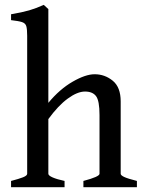

<svg xmlns="http://www.w3.org/2000/svg" viewBox="-20 -777 602 797"><path d="M326.2 0V-25.9Q393.1 -43.5 393.1 -55.7V-299.3Q393.1 -358.9 378.7 -377.9Q364.3 -397 333 -397Q301.3 -397 261.5 -367.9Q221.7 -338.9 180.7 -282.7V-55.7Q180.7 -48.3 198.5 -40.5Q216.3 -32.7 248 -25.9V0H25.9V-25.9Q58.1 -34.2 75.4 -41Q92.8 -47.9 92.8 -55.7V-628.9Q92.8 -656.2 89.1 -668.5Q85.4 -680.7 71.3 -685.3Q57.1 -689.9 25.9 -693.4V-717.8Q71.8 -725.6 101.3 -734.1Q130.9 -742.7 161.6 -756.8L180.7 -739.3V-350.1Q227.5 -406.7 281.2 -437.7Q335 -468.8 373 -468.8Q415 -468.8 448 -441.9Q481 -415 481 -356V-55.7Q481 -49.3 495.4 -42.5Q509.8 -35.6 548.3 -25.9V0Z"/></svg>

Font: Gentium Book Plus
Style: Regular
Weight: 400
Designer: Victor Gaultney, Annie Olsen, Iska Routamaa, Becca Hirsbrunner
Foundry: SIL International
Version: Version 6.101